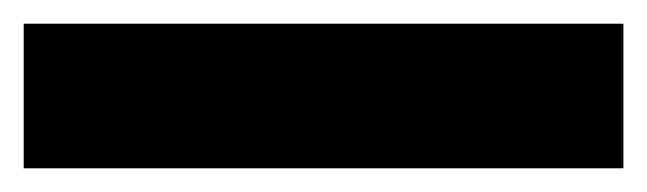

<svg xmlns="http://www.w3.org/2000/svg" viewBox="-22 44 546 162"><path d="M504 186V64H-2V186Z"/></svg>

Font: Noto Sans UI Black
Style: Regular
Weight: 900
Designer: Monotype Design Team
Foundry: Monotype Imaging Inc.
Version: Version 1.901